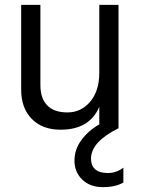

<svg xmlns="http://www.w3.org/2000/svg" viewBox="-20 -527 580 789"><path d="M487 223Q455 242 402.5 242Q350 242 318 211Q286 180 286 133.5Q286 87 314.5 48.5Q343 10 388 -16V-88Q348 6 229 6Q154 6 110.5 -38.5Q67 -83 67 -158V-507H146V-178Q146 -123 174 -94Q202 -65 257.5 -65Q313 -65 350.5 -109Q388 -153 388 -228V-507H467V0Q354 56 354 125Q354 154 371.5 169Q389 184 423.5 184Q458 184 487 162Z"/></svg>

Font: Hind Kochi
Style: Regular
Weight: 400
Designer: Dhruvi Tolia
Foundry: Indian Type Foundry
Version: Version 0.702;PS 1.0;hotconv 1.0.81;makeotf.lib2.5.63406